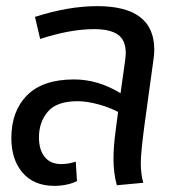

<svg xmlns="http://www.w3.org/2000/svg" viewBox="-20 -594 597 626"><path d="M483 -432Q483 -415 480 -397L451 -186Q439 -95 439 -62Q439 -28 447 2L361 10Q350 -29 350 -76Q350 -116 357 -168L365 -229Q337 -244 300 -254Q263 -264 233 -264Q165 -264 136 -230Q107 -196 107 -146Q107 -106 125.5 -82.5Q144 -59 180 -59Q203 -59 227 -67L231 -4Q219 3 199 7.5Q179 12 157 12Q91 12 54 -30.5Q17 -73 17 -144Q17 -232 68.5 -283.5Q120 -335 221 -335Q300 -335 373 -290L388 -397Q390 -415 390 -421Q390 -463 364.5 -481Q339 -499 287 -499Q209 -499 111 -467L94 -539Q203 -574 297 -574Q483 -574 483 -432Z"/></svg>

Font: FiraGO
Style: Italic
Weight: 400
Italic angle: -8°
Designer: bBox Type GmbH
Foundry: bBox Type GmbH
Version: Version 1.001